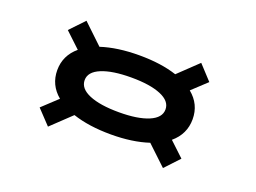

<svg xmlns="http://www.w3.org/2000/svg" viewBox="-86 -827 1222 915"><g transform="rotate(20 525.0 -369.5)"><path d="M215.5 -101.5 147 -174 224 -246Q165 -295 165 -370Q165 -444.5 224 -494L147 -566.5L215.5 -638.5L316 -543Q398.5 -570 509.5 -570Q620 -570 700 -543.5L798 -637L865.5 -564L791.5 -495Q851.5 -446 851.5 -370Q851.5 -294.5 792 -244.5L865.5 -175.5L798 -103.5L700 -196Q618 -169 509.5 -169Q397.5 -169 315.5 -196.5ZM509.5 -281.5Q604.5 -281.5 659.2 -304.5Q714 -327.5 714 -370Q714 -412 659.2 -434.8Q604.5 -457.5 509.5 -457.5Q414 -457.5 359 -434.8Q304 -412 304 -370Q304 -327.5 358.8 -304.5Q413.5 -281.5 509.5 -281.5Z"/></g></svg>

Font: League Mono Extended SemiBold
Style: Regular
Weight: 600
Width: 9
Designer: Tyler Finck
Foundry: The League of Moveable Type / Tyler Finck
Version: Version 2.210